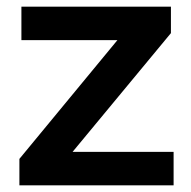

<svg xmlns="http://www.w3.org/2000/svg" viewBox="-20 -554 572 574"><path d="M38 0H499V-100H197L491 -455V-534H44V-434H331L38 -79Z"/></svg>

Font: Chess Sans SemiBold
Style: Regular
Weight: 600
Designer: Wolf Bōese
Foundry: Wolf Bōese
Version: Version 7.223;Glyphs 3.3 (3306)